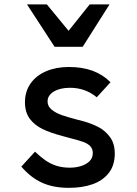

<svg xmlns="http://www.w3.org/2000/svg" viewBox="-20 -874 640 900"><path d="M80 -93 144 -163Q170 -138.5 192.8 -122.5Q215.5 -106.5 243.8 -97.2Q272 -88 308 -88Q334 -88 358.5 -95.2Q383 -102.5 399 -117.8Q415 -133 415 -156.5Q415 -176.5 402.8 -189Q390.5 -201.5 370.2 -208.8Q350 -216 311 -226L274 -236Q217 -251 179.2 -269.2Q141.5 -287.5 119.2 -317.8Q97 -348 97 -394.5Q97 -445 123.2 -482.5Q149.5 -520 196.2 -540Q243 -560 302.5 -560Q366.5 -560 414.8 -542Q463 -524 498 -488.5L433.5 -418Q380 -462.5 308 -462.5Q261.5 -462.5 232.2 -444.8Q203 -427 203 -398.5Q203 -375.5 222.5 -359.8Q242 -344 269.5 -334.5Q297 -325 340.5 -313.5L375 -304.5Q412.5 -293.5 443 -277.5Q473.5 -261.5 495.8 -231.2Q518 -201 518 -154Q518 -99 489.8 -63Q461.5 -27 413.2 -10.2Q365 6.5 303.5 6.5Q229 6.5 176 -18Q123 -42.5 80 -93ZM106.5 -853.5H199.5L301.5 -729.5L400.5 -853.5H493.5L367.5 -654.5H236Z"/></svg>

Font: JuliaMono SemiBold
Style: Regular
Weight: 600
Monospace: yes
Designer: cormullion
Foundry: corm
Version: Version 0.055; ttfautohint (v1.8.4)